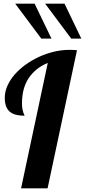

<svg xmlns="http://www.w3.org/2000/svg" viewBox="-20 -1020 460 1040"><path d="M94.2 0 238.8 -679.2Q172.4 -651.9 135.7 -597.2Q99.1 -542.5 99.1 -460.9Q99.1 -441.9 101.3 -429.9Q103.5 -418 106 -410.9Q108.4 -403.8 110.6 -399.9Q112.8 -396 112.8 -393.1Q86.9 -393.1 66.9 -398.2Q46.9 -403.3 33.4 -414.6Q20 -425.8 12.9 -444.3Q5.9 -462.9 5.9 -490.2Q5.9 -523.4 20.3 -555.7Q34.7 -587.9 59.8 -616.7Q85 -645.5 118.9 -669.9Q152.8 -694.3 191.7 -712.2Q230.5 -730 272.7 -740Q314.9 -750 356.9 -750Q368.2 -750 377.7 -749.5Q387.2 -749 397 -748L237.8 0ZM420.4 -811H365.7L224.6 -1000H329.6ZM258.8 -811H203.6L62.5 -1000H167.5Z"/></svg>

Font: Lobster
Style: Regular
Weight: 400
Designer: Pablo Impallari
Foundry: Pablo Impallari
Version: Version 1.007; ttfautohint (v1.1) -l 8 -r 50 -G 50 -x 14 -D 